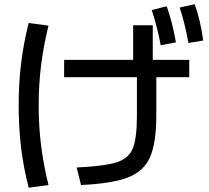

<svg xmlns="http://www.w3.org/2000/svg" viewBox="-20 -838 978 899"><path d="M621.1 -298.8V-476.6H280.3V-557.6H603.5V-719.7H695.3V-557.6H866.2V-476.6H711.9V-298.8Q711.9 -168.9 682.9 -102.8Q653.8 -36.6 580.1 -7.6Q506.3 21.5 359.4 28.3L338.9 -53.7Q470.2 -60.1 526.6 -78.1Q583 -96.2 602.1 -143.6Q621.1 -190.9 621.1 -298.8ZM67.4 -344.7Q67.4 -447.8 78.6 -540.5Q89.8 -633.3 114.3 -730.5L207 -717.8Q184.1 -624.5 172.6 -533.7Q161.1 -442.9 161.1 -344.7Q161.1 -246.1 172.6 -155Q184.1 -64 207 28.3L114.3 41Q89.8 -54.7 78.6 -147.5Q67.4 -240.2 67.4 -344.7ZM690.4 -791 760.7 -808.6Q787.1 -734.9 803.7 -639.6L732.4 -626Q717.8 -708 690.4 -791ZM821.3 -802.7 891.6 -818.4Q905.8 -778.3 915.3 -737.5Q924.8 -696.8 931.6 -648.4L862.3 -636.7Q844.7 -732.9 821.3 -802.7Z"/></svg>

Font: Pretendard JP Medium
Style: Regular
Weight: 500
Designer: Base glyphs from Inter by Rasmus Andersson; Hangeul glyphs from Noto Sans CJK(Source Han Sans) by Jang Soo-young and Kan
Foundry: Kil Hyung-jin
Version: Version 1.309